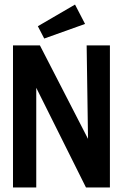

<svg xmlns="http://www.w3.org/2000/svg" viewBox="-20 -822 540 842"><path d="M37 0V-623H155L366 -213L360 -623H462V0H357L139 -437V0ZM174 -653 146 -707 309 -802 353 -717Z"/></svg>

Font: Inconsolata
Style: Bold
Weight: 700
Monospace: yes
Designer: Raph Levien, Cyreal, Brenton Simpson
Foundry: Raph Levien, Cyreal, Google
Version: Version 3.100; ttfautohint (v1.8.4.7-5d5b)